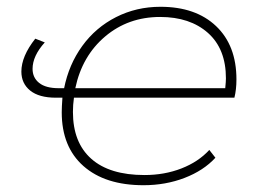

<svg xmlns="http://www.w3.org/2000/svg" viewBox="-20 -543 768 566"><path d="M198 -255Q195 -234 195 -213Q195 -123 249 -75Q303 -27 406 -27Q465 -27 515 -46.5Q565 -66 597 -101L615 -78Q580 -40 524 -18.5Q468 3 403 3Q290 3 226 -53.5Q162 -110 162 -212Q162 -227 164 -255H145Q95 -255 69 -276Q43 -297 43 -332Q43 -377 84 -429L112 -418Q76 -378 76 -340Q76 -314 95.5 -298.5Q115 -283 153 -283H169Q183 -353 222.5 -407.5Q262 -462 322 -492.5Q382 -523 453 -523Q557 -523 617 -466Q677 -409 677 -309Q677 -279 671 -255ZM202 -283H644Q646 -303 646 -312Q646 -399 593 -446Q540 -493 452 -493Q358 -493 290 -435.5Q222 -378 202 -283Z"/></svg>

Font: Montserrat Alternates ExLight
Style: Italic
Weight: 275
Italic angle: -11.3°
Designer: Julieta Ulanovsky
Foundry: Julieta Ulanovsky
Version: Version 7.200